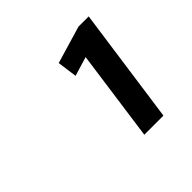

<svg xmlns="http://www.w3.org/2000/svg" viewBox="-103 -885 555 555"><g transform="rotate(-45 175.0 -607.5)"><path d="M272.4 -430H194.2L235.8 -729L267.8 -719.2L174.2 -690.8L165.8 -751.4L280.9 -785.5H322.4Z"/></g></svg>

Font: Pathway Extreme 8pt Thin
Style: Italic
Weight: 100
Italic angle: -8°
Designer: Eduardo Rodriguez Tunni
Foundry: Eduardo Rodriguez Tunni
Version: Version 1.000